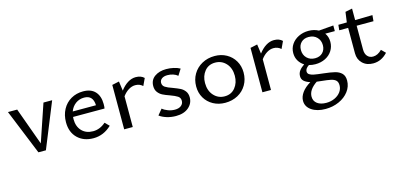

<svg xmlns="http://www.w3.org/2000/svg" viewBox="-70 -966 3557 1708"><g transform="rotate(-15 1708.5 -112.0)"><path d="M429 -416 260 0H191L22 -416H107L232 -71L349 -416Z M865 -64Q792 6 698 6Q608 6 552.5 -48Q497 -102 497 -194Q497 -260 525 -312Q553 -364 602.5 -392.5Q652 -421 714 -421Q787 -421 825 -379.5Q863 -338 863 -265Q863 -238 860 -224H570Q569 -217 569 -203Q569 -136 607.5 -95.5Q646 -55 711 -55Q774 -55 827 -102ZM580 -272H794Q791 -365 709 -365Q664 -365 630 -340Q596 -315 580 -272Z M1276 -394 1245 -328Q1217 -354 1177 -354Q1146 -354 1115.5 -335.5Q1085 -317 1060 -283V0H981V-409L1046 -423L1058 -336Q1089 -377 1125 -399.5Q1161 -422 1199 -422Q1248 -422 1276 -394Z M1307 -40 1350 -92Q1371 -74 1401.5 -63Q1432 -52 1463 -52Q1500 -52 1521 -69Q1542 -86 1542 -113Q1542 -141 1520 -155.5Q1498 -170 1451 -187Q1413 -200 1388.5 -212.5Q1364 -225 1347 -247.5Q1330 -270 1330 -304Q1330 -360 1372.5 -390.5Q1415 -421 1480 -421Q1513 -421 1547 -413.5Q1581 -406 1606 -392L1570 -335Q1553 -350 1528 -358Q1503 -366 1476 -366Q1443 -366 1424 -351.5Q1405 -337 1405 -314Q1405 -288 1427 -273.5Q1449 -259 1494 -244Q1534 -229 1558.5 -217Q1583 -205 1600.5 -182Q1618 -159 1618 -124Q1618 -69 1575 -32Q1532 5 1458 5Q1413 5 1373 -7.5Q1333 -20 1307 -40Z M1698 -202Q1698 -265 1727.5 -315Q1757 -365 1809 -393.5Q1861 -422 1926 -422Q1986 -422 2034.5 -395Q2083 -368 2110.5 -320.5Q2138 -273 2138 -214Q2138 -151 2109 -101Q2080 -51 2028.5 -23Q1977 5 1912 5Q1851 5 1802 -22Q1753 -49 1725.5 -96Q1698 -143 1698 -202ZM2055 -206Q2055 -277 2015 -320.5Q1975 -364 1915 -364Q1854 -364 1818 -320Q1782 -276 1782 -211Q1782 -140 1822 -96Q1862 -52 1922 -52Q1983 -52 2019 -96.5Q2055 -141 2055 -206Z M2549 -394 2518 -328Q2490 -354 2450 -354Q2419 -354 2388.5 -335.5Q2358 -317 2333 -283V0H2254V-409L2319 -423L2331 -336Q2362 -377 2398 -399.5Q2434 -422 2472 -422Q2521 -422 2549 -394Z M3017 -359H2929Q2954 -325 2954 -278Q2954 -233 2931 -196.5Q2908 -160 2867 -139.5Q2826 -119 2775 -119Q2745 -119 2716 -127Q2681 -104 2681 -77Q2681 -59 2695.5 -49Q2710 -39 2738 -33.5Q2766 -28 2822 -22Q2886 -15 2924.5 -5.5Q2963 4 2986 27Q3009 50 3009 93Q3009 148 2975 193Q2941 238 2884 263.5Q2827 289 2760 289Q2682 289 2632.5 255.5Q2583 222 2583 167Q2583 129 2610 91.5Q2637 54 2689 23Q2653 12 2633.5 -5.5Q2614 -23 2614 -51Q2614 -79 2630 -101Q2646 -123 2677 -144Q2645 -164 2627 -195Q2609 -226 2609 -265Q2609 -310 2633 -345.5Q2657 -381 2698.5 -401.5Q2740 -422 2790 -422Q2841 -422 2882 -400L3017 -411ZM2882 -266Q2882 -311 2853 -340Q2824 -369 2777 -369Q2734 -369 2708 -343Q2682 -317 2682 -274Q2682 -229 2711 -200Q2740 -171 2786 -171Q2830 -171 2856 -197.5Q2882 -224 2882 -266ZM2780 38 2745 34Q2666 87 2666 151Q2666 192 2697 215Q2728 238 2780 238Q2822 238 2857 222Q2892 206 2912.5 178.5Q2933 151 2933 117Q2933 87 2917.5 72Q2902 57 2872 50.5Q2842 44 2780 38Z M3407 -55Q3350 7 3274 7Q3214 7 3176.5 -29Q3139 -65 3139 -122V-356H3057L3062 -405L3140 -406L3153 -500L3217 -513V-407L3377 -410L3372 -355H3217V-136Q3217 -96 3236.5 -74Q3256 -52 3288 -52Q3331 -52 3370 -92Z"/></g></svg>

Font: Ysabeau Medium
Style: Regular
Weight: 500
Designer: Christian Thalmann (Catharsis Fonts)
Version: Version 0.003